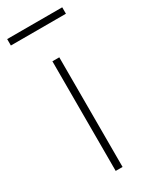

<svg xmlns="http://www.w3.org/2000/svg" viewBox="-180 -681 580 725"><g transform="rotate(-30 110.0 -318.0)"><path d="M96 0V-478H126V0ZM-10 -608V-636H230V-608Z"/></g></svg>

Font: Mada ExtraLight
Style: Regular
Weight: 250
Designer: Khaled Hosny
Version: Version 1.5